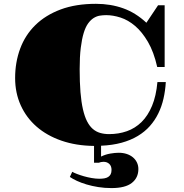

<svg xmlns="http://www.w3.org/2000/svg" viewBox="-20 -730 942 985"><path d="M57.6 -329.6Q57.6 -410.6 83.5 -480.5Q109.4 -550.3 161.4 -601.3Q213.4 -652.3 291 -681.4Q368.7 -710.4 472.2 -710.4Q547.4 -710.4 611.8 -687.5Q676.3 -664.6 731 -613.3L791 -703.1H824.7V-386.2H786.6Q769 -463.9 739 -515.1Q709 -566.4 673.1 -596.9Q637.2 -627.4 598.4 -639.9Q559.6 -652.3 524.9 -652.3Q508.3 -652.3 491.9 -649.7Q475.6 -647 460.4 -637.5Q445.3 -627.9 432.1 -609.9Q418.9 -591.8 409.4 -560.8Q399.9 -529.8 394.3 -484.4Q388.7 -439 388.7 -375Q388.7 -308.1 392.8 -257.3Q397 -206.5 405.5 -169.4Q414.1 -132.3 426.5 -107.9Q439 -83.5 455.8 -68.8Q472.7 -54.2 493.7 -48.1Q514.6 -42 539.6 -42Q588.4 -42 630.9 -56.9Q673.3 -71.8 706.1 -104Q738.8 -136.2 760 -187Q781.2 -237.8 787.6 -309.1H830.6Q828.1 -265.1 818.8 -224.4Q809.6 -183.6 792.2 -148.2Q774.9 -112.8 749 -83.5Q723.1 -54.2 687 -32.5Q650.9 -10.7 604 2.2Q557.1 15.1 498.5 17.6V73.2Q521.5 62 545.7 57.9Q569.8 53.7 588.9 53.7Q611.3 53.7 629.9 59.8Q648.4 65.9 661.9 77.1Q675.3 88.4 682.6 103.8Q689.9 119.1 689.9 137.2Q689.9 182.1 656.2 208.5Q622.6 234.9 551.8 234.9Q516.6 234.9 484.1 229.7Q451.7 224.6 424.1 216.3Q396.5 208 374.8 198Q353 188 338.4 177.7L350.6 151.4Q358.9 156.2 374.8 162.4Q390.6 168.5 409.9 174.1Q429.2 179.7 450.2 183.3Q471.2 187 489.7 187Q503.4 187 514.9 185.1Q526.4 183.1 534.7 178Q543 172.9 547.6 164.1Q552.2 155.3 552.2 141.6Q552.2 121.6 540.5 110.8Q528.8 100.1 511.2 100.1Q505.9 100.1 499.3 101.3Q492.7 102.5 487.3 105H462.4V18.6Q370.1 17.6 295.4 -8.3Q220.7 -34.2 168 -80.1Q115.2 -126 86.4 -189.7Q57.6 -253.4 57.6 -329.6Z"/></svg>

Font: GravitasOne
Style: Regular
Weight: 400
Designer: Riccardo De Franceschi
Foundry: Sorkin Type Co.
Version: Version 1.001